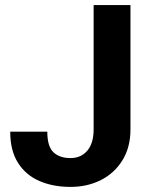

<svg xmlns="http://www.w3.org/2000/svg" viewBox="-20 -731 599 761"><path d="M351.1 -218.3V-710.9H497.1V-218.3Q497.1 -147.5 465.6 -96.2Q434.1 -44.9 380.4 -17.6Q326.7 9.8 259.3 9.8Q189.9 9.8 136 -13.7Q82 -37.1 51.3 -85.7Q20.5 -134.3 20.5 -209H167.5Q167.5 -150.4 191.9 -127.4Q216.3 -104.5 259.3 -104.5Q301.3 -104.5 326.2 -134Q351.1 -163.6 351.1 -218.3Z"/></svg>

Font: Vazirmatn UI
Style: Bold
Weight: 700
Designer: Saber Rastikerdar
Foundry: Saber Rastikerdar
Version: Version 33.003